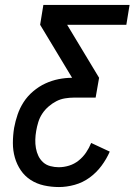

<svg xmlns="http://www.w3.org/2000/svg" viewBox="-20 -755 543 775"><path d="M218 0Q187 0 157.5 -6.5Q128 -13 104 -28.5Q80 -44 64 -67.5Q48 -91 40 -119Q32 -147 32 -177.5Q32 -208 37 -239Q42 -266 51 -292.5Q60 -319 75.5 -343Q91 -367 114 -386.5Q137 -406 163 -418Q189 -430 216.5 -435.5Q244 -441 271 -441L142 -655L155 -735H503L490 -655H251L380 -441L366 -361H278Q261 -361 242.5 -358Q224 -355 207.5 -346.5Q191 -338 176 -325Q161 -312 150.5 -296Q140 -280 134.5 -262Q129 -244 126 -226Q123 -209 122.5 -191.5Q122 -174 125 -157Q128 -140 135 -125.5Q142 -111 154 -100Q166 -89 183 -84.5Q200 -80 217 -80Q238 -80 259 -86.5Q280 -93 297.5 -107Q315 -121 327.5 -139.5Q340 -158 348 -178L423 -143Q410 -113 389.5 -85.5Q369 -58 341.5 -38Q314 -18 281.5 -9Q249 0 218 0Z"/></svg>

Font: Iosevka Curly Medium
Style: Italic
Weight: 500
Italic angle: -9°
Monospace: yes
Designer: Belleve Invis
Foundry: Belleve Invis
Version: Version 22.1.2; ttfautohint (v1.8.4)